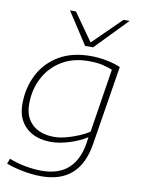

<svg xmlns="http://www.w3.org/2000/svg" viewBox="-106 -861 849 1152"><g transform="rotate(10 318.5 -285.0)"><path d="M13 181 25 149Q69 167 122 177Q175 187 224 187Q430 187 462 -29L466 -60Q419 -30 359 -11.5Q299 7 250 7Q153 7 97 -45Q41 -97 41 -187Q41 -287 82.5 -367.5Q124 -448 203 -495Q282 -542 396 -542Q445 -542 493.5 -532.5Q542 -523 578 -507L501 -27Q463 220 228 220Q175 220 118.5 209.5Q62 199 13 181ZM534 -483Q508 -493 475 -501.5Q442 -510 389 -510Q294 -510 225 -468Q156 -426 118.5 -354.5Q81 -283 81 -195Q81 -115 129.5 -70.5Q178 -26 263 -26Q293 -26 331 -35.5Q369 -45 406.5 -60.5Q444 -76 473 -95ZM588 -790 400 -596H351L225 -790H261L380 -622L551 -790Z"/></g></svg>

Font: Georama Extended ExtraLight
Style: Italic
Weight: 200
Width: 7
Italic angle: -9°
Designer: Jean-Baptiste Levee
Foundry: Production Type
Version: Version 1.000